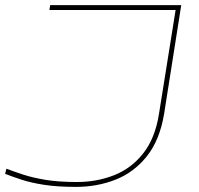

<svg xmlns="http://www.w3.org/2000/svg" viewBox="-25 -720 778 750"><path d="M-5 -41 0 -61Q29 -50 65.5 -38Q102 -26 153 -17.5Q204 -9 275 -9Q353 -9 420.5 -35.5Q488 -62 534.5 -121Q581 -180 596 -275L661 -681H168L171 -700H683L616 -275Q599 -173 549 -110Q499 -47 427 -18.5Q355 10 272 10Q199 10 147.5 2Q96 -6 59.5 -18Q23 -30 -5 -41Z"/></svg>

Font: Georama Extra Expanded Thin
Style: Italic
Weight: 100
Width: 8
Italic angle: -9°
Designer: Jean-Baptiste Levee
Foundry: Production Type
Version: Version 1.000